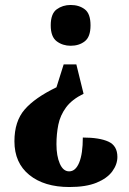

<svg xmlns="http://www.w3.org/2000/svg" viewBox="-20 -560 520 772"><path d="M287 -301 316 -183Q269 -160 245.5 -128Q222 -96 214.5 -58.5Q207 -21 207 20Q207 67 220.5 98Q234 129 258 129Q284 129 298.5 93.5Q313 58 313 -7Q380 -7 416 9.5Q452 26 452 71Q452 101 431.5 129Q411 157 368.5 174.5Q326 192 259 192Q158 192 98 143.5Q38 95 38 8Q38 -72 79 -119.5Q120 -167 207 -209L236 -301ZM264 -540Q298 -540 321 -522.5Q344 -505 344 -458Q344 -412 321 -394Q298 -376 264 -376Q232 -376 208 -394Q184 -412 184 -458Q184 -505 208 -522.5Q232 -540 264 -540Z"/></svg>

Font: Noto Serif Tamil ExtraCondensed Black
Style: Regular
Weight: 900
Width: 2
Designer: Indian Type Foundry, Tom Grace, and the Monotype Design Team
Foundry: Monotype Imaging Inc.
Version: Version 2.004; ttfautohint (v1.8.4.7-5d5b)